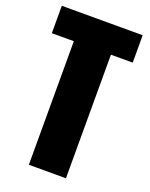

<svg xmlns="http://www.w3.org/2000/svg" viewBox="-150 -889 755 968"><g transform="rotate(20 227.0 -405.0)"><path d="M128 0V-663H10V-810H444V-663H327V0Z"/></g></svg>

Font: Oswald Heavy
Style: Regular
Weight: 400
Designer: Vernon Adams
Foundry: Vernon Adams
Version: Version 4.101